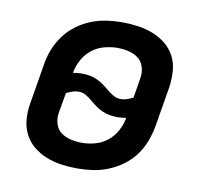

<svg xmlns="http://www.w3.org/2000/svg" viewBox="-65 -599 730 678"><g transform="rotate(10 300.0 -260.0)"><path d="M253 8Q224 8 196 4Q168 0 142.5 -10Q117 -20 96 -37Q75 -54 62.5 -78Q50 -102 47.5 -130.5Q45 -159 50 -188L74 -332Q78 -360 88.5 -387Q99 -414 116.5 -438Q134 -462 158 -480Q182 -498 209.5 -509Q237 -520 265 -524Q293 -528 321 -528Q349 -528 377.5 -524Q406 -520 431.5 -510Q457 -500 478 -483Q499 -466 511.5 -442Q524 -418 526 -389.5Q528 -361 524 -332L500 -188Q495 -160 485 -133Q475 -106 457.5 -82Q440 -58 415.5 -40Q391 -22 364 -11Q337 0 309 4Q281 8 253 8ZM363 -260Q374 -260 385 -264Q396 -268 406 -273L418 -347Q421 -367 415 -386Q409 -405 394 -416Q379 -427 359.5 -431.5Q340 -436 320 -436Q297 -436 272.5 -429.5Q248 -423 228 -407Q208 -391 196 -368Q184 -345 180 -322Q188 -323 195.5 -324Q203 -325 211 -325Q226 -325 240 -322.5Q254 -320 267 -314Q280 -308 291 -300Q302 -292 312.5 -283Q323 -274 335.5 -267Q348 -260 363 -260ZM253 -84Q277 -84 301 -90.5Q325 -97 345 -113Q365 -129 377 -152Q389 -175 393 -198Q386 -197 378 -196Q370 -195 363 -195Q348 -195 333.5 -197.5Q319 -200 306 -206Q293 -212 282 -220Q271 -228 260.5 -237Q250 -246 238 -253Q226 -260 211 -260Q200 -260 189 -256Q178 -252 168 -247L155 -173Q152 -153 158 -134Q164 -115 179 -104Q194 -93 213.5 -88.5Q233 -84 253 -84Z"/></g></svg>

Font: Iosevka SS04 SmBd Ex Obl
Style: Regular
Weight: 600
Width: 7
Italic angle: -9°
Monospace: yes
Designer: Belleve Invis
Foundry: Belleve Invis
Version: Version 19.0.0; ttfautohint (v1.8.4)